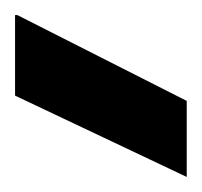

<svg xmlns="http://www.w3.org/2000/svg" viewBox="-20 -774 268 255"><path d="M228 -539 0 -647V-754H3L228 -640Z"/></svg>

Font: DM Sans 36pt
Style: Bold
Weight: 700
Version: Version 4.004;gftools[0.9.30]